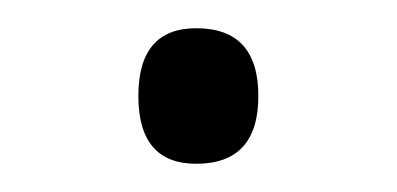

<svg xmlns="http://www.w3.org/2000/svg" viewBox="-20 -107 281 136"><path d="M78 -39Q78 -87 119 -87Q163 -87 163 -39Q163 9 119 9Q78 9 78 -39Z"/></svg>

Font: Noto Sans Sinhala Light
Style: Regular
Weight: 300
Designer: Jelle Bosma - Monotype Design Team
Foundry: Monotype Imaging Inc.
Version: Version 2.006; ttfautohint (v1.8.4.7-5d5b)